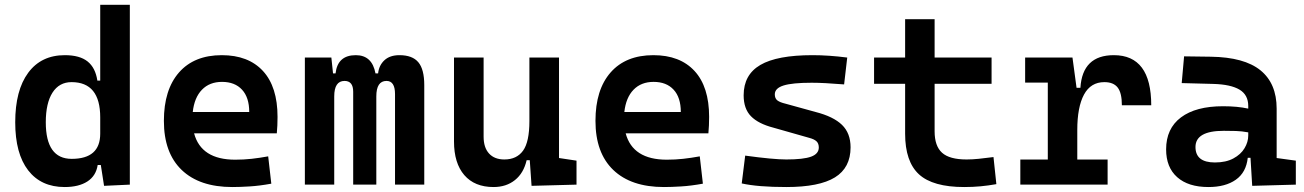

<svg xmlns="http://www.w3.org/2000/svg" viewBox="-20 -752 5313 782"><path d="M243.2 9.8Q147.5 9.8 94.7 -58.3Q42 -126.5 42 -253.9Q42 -384.3 95 -455.8Q147.9 -527.3 244.1 -527.3Q304.7 -527.3 336.7 -501.7Q368.7 -476.1 376.5 -423.8H388.2V-732.4H508.8V0L403.8 4.9L390.6 -80.1H377.9Q371.1 -35.6 335.9 -12.9Q300.8 9.8 243.2 9.8ZM166.5 -253.9Q166.5 -105 272 -105Q388.2 -105 388.2 -207.5V-273.9Q388.2 -417.5 271.5 -417.5Q221.2 -417.5 193.8 -374.8Q166.5 -332 166.5 -253.9Z M926.3 9.8Q792.5 9.8 720 -59.8Q647.5 -129.4 647.5 -259.8Q647.5 -386.7 709.2 -457Q771 -527.3 883.3 -527.3Q991.7 -527.3 1051 -462.9Q1110.4 -398.4 1110.4 -275.9Q1110.4 -240.2 1107.4 -209H770.5Q799.3 -101.6 938 -101.6Q972.2 -101.6 1005.1 -105.2Q1038.1 -108.9 1072.3 -115.2L1085 -3.9Q1036.6 4.9 996.8 7.3Q957 9.8 926.3 9.8ZM884.3 -418.5Q833.5 -418.5 802.5 -386.5Q771.5 -354.5 765.1 -295.9H995.1Q995.1 -355 965.8 -386.7Q936.5 -418.5 884.3 -418.5Z M1221.7 0V-517.6H1329.6L1336.4 -453.1H1346.7Q1355 -527.3 1429.2 -527.3Q1495.6 -527.3 1509.3 -453.1H1520Q1523.4 -485.8 1545.7 -506.6Q1567.9 -527.3 1606.9 -527.3Q1659.7 -527.3 1683.8 -498.5Q1708 -469.7 1708 -405.3V0H1588.9V-368.7Q1588.9 -422.4 1554.2 -422.4Q1512.7 -422.4 1512.7 -359.4V0H1418.5V-378.4Q1418.5 -422.4 1383.3 -422.4Q1341.3 -422.4 1341.3 -359.4V0Z M1990.2 9.8Q1913.1 9.8 1871.1 -38.8Q1829.1 -87.4 1829.1 -175.8V-517.6H1949.7V-195.3Q1949.7 -150.9 1971.9 -126.7Q1994.1 -102.5 2034.2 -102.5Q2084.5 -102.5 2110.4 -138.4Q2136.2 -174.3 2136.2 -258.8V-517.6H2256.8V-108.4L2328.1 -97.7V0L2145 4.9L2137.7 -99.6H2125Q2112.8 -46.9 2077.4 -18.6Q2042 9.8 1990.2 9.8Z M2684.1 9.8Q2550.3 9.8 2477.8 -59.8Q2405.3 -129.4 2405.3 -259.8Q2405.3 -386.7 2467 -457Q2528.8 -527.3 2641.1 -527.3Q2749.5 -527.3 2808.8 -462.9Q2868.2 -398.4 2868.2 -275.9Q2868.2 -240.2 2865.2 -209H2528.3Q2557.1 -101.6 2695.8 -101.6Q2730 -101.6 2762.9 -105.2Q2795.9 -108.9 2830.1 -115.2L2842.8 -3.9Q2794.4 4.9 2754.6 7.3Q2714.8 9.8 2684.1 9.8ZM2642.1 -418.5Q2591.3 -418.5 2560.3 -386.5Q2529.3 -354.5 2522.9 -295.9H2752.9Q2752.9 -355 2723.6 -386.7Q2694.3 -418.5 2642.1 -418.5Z M3182.6 9.8Q3066.9 9.8 3001 -4.9L3015.1 -118.2Q3129.4 -102.5 3182.6 -102.5Q3252.4 -102.5 3283.7 -114Q3314.9 -125.5 3314.9 -151.4Q3314.9 -167.5 3305.7 -176.3Q3296.4 -185.1 3276.4 -190.4L3130.4 -231.9Q3068.4 -248 3038.6 -278.6Q3008.8 -309.1 3008.8 -363.8Q3008.8 -447.8 3076.9 -487.5Q3145 -527.3 3289.1 -527.3Q3355.5 -527.3 3430.7 -517.6L3418 -408.2Q3375.5 -411.6 3343.5 -413.3Q3311.5 -415 3286.1 -415Q3207 -415 3171.4 -403.8Q3135.7 -392.6 3135.7 -367.7Q3135.7 -351.1 3146.2 -343Q3156.7 -335 3179.7 -329.6L3301.8 -295.9Q3374.5 -277.3 3409.4 -243.4Q3444.3 -209.5 3444.3 -151.9Q3444.3 -68.8 3380.6 -29.5Q3316.9 9.8 3182.6 9.8Z M3907.2 9.8Q3779.3 9.8 3722.9 -42Q3666.5 -93.8 3666.5 -207.5V-410.6H3540V-517.6H3666.5V-673.8H3786.6V-517.6H4018.6V-410.6H3786.6V-217.3Q3786.6 -157.2 3816.9 -129.9Q3847.2 -102.5 3917 -102.5Q3939.9 -102.5 3966.3 -105.2Q3992.7 -107.9 4026.4 -112.3L4038.1 -2Q4004.9 3.9 3973.9 6.8Q3942.9 9.8 3907.2 9.8Z M4135.7 0V-102.1H4247.6V-415.5H4155.3V-517.6H4348.1L4364.7 -394.5H4380.4Q4388.7 -527.3 4516.6 -527.3Q4668.9 -527.3 4668.9 -323.2H4549.3Q4549.3 -373.5 4532.2 -395.5Q4515.1 -417.5 4478 -417.5Q4422.4 -417.5 4395 -366.7Q4367.7 -315.9 4367.7 -222.7V-102.1H4491.2V0Z M4901.9 9.8Q4819.8 9.8 4774.7 -30.3Q4729.5 -70.3 4729.5 -143.6Q4729.5 -228.5 4790 -273.9Q4850.6 -319.3 4961.4 -319.3Q5020 -319.3 5064 -309.6V-320.3Q5064 -365.7 5028.3 -387Q4992.7 -408.2 4921.9 -410.2L4793 -413.6L4802.7 -522.5L4912.1 -521Q5047.9 -519 5113.8 -465.6Q5179.7 -412.1 5179.7 -309.6V-108.4L5257.8 -97.7V0L5080.1 4.9L5073.2 -109.4H5062Q5055.7 -49.8 5013.4 -20Q4971.2 9.8 4901.9 9.8ZM4928.2 -90.3Q4973.1 -90.3 5003.4 -106.7Q5033.7 -123 5048.8 -148.2Q5064 -173.3 5064 -200.2V-212.9Q5037.6 -217.8 5013.9 -218.5Q4990.2 -219.2 4964.4 -219.2Q4849.1 -219.2 4849.1 -153.3Q4849.1 -90.3 4928.2 -90.3Z"/></svg>

Font: Caskaydia Cove SemiBold
Style: Regular
Weight: 600
Monospace: yes
Designer: Aaron Bell
Foundry: Saja Typeworks
Version: Version 4.300; ttfautohint (v1.8.3)